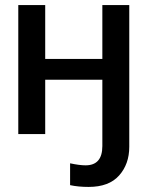

<svg xmlns="http://www.w3.org/2000/svg" viewBox="-20 -528 581 756"><path d="M158 -508V-296H383V-508H489V50Q489 118 449 163Q409 208 329 208Q288 208 256 201V115Q293 123 317 123Q383 123 383 47V-214H158V0H52V-508Z"/></svg>

Font: LT Superior Semi-bold
Style: Regular
Weight: 600
Designer: Daniel Lyons
Foundry: LyonsType
Version: Version 1.0